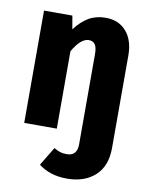

<svg xmlns="http://www.w3.org/2000/svg" viewBox="-86 -611 694 894"><g transform="rotate(10 261.0 -163.5)"><path d="M475 -393V44Q475 130 425 175.5Q375 221 292 221Q212 221 158 179L211 91Q228 101 241 105Q254 109 272 109Q321 109 321 54V-372Q321 -405 311 -418.5Q301 -432 282 -432Q244 -432 206 -366V0H52V-531H186L197 -468Q227 -508 261.5 -528Q296 -548 341 -548Q403 -548 439 -506.5Q475 -465 475 -393Z"/></g></svg>

Font: Fira Sans Condensed
Style: Bold
Weight: 700
Width: 3
Designer: bBox Type GmbH & Carrois Corporate GbR & Edenspiekermann AG
Foundry: bBox Type GmbH & Carrois Corporate GbR & Edenspiekermann AG
Version: Version 4.301